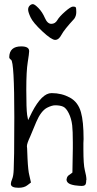

<svg xmlns="http://www.w3.org/2000/svg" viewBox="-20 -891 465 923"><path d="M336.9 -800.8Q288.1 -748 275.4 -723.6Q262.7 -699.2 245.1 -699.2Q227.5 -699.2 183.1 -740.7Q138.7 -782.2 127 -807.6Q115.2 -833 115.2 -844.7Q115.2 -856.4 122.6 -863.8Q129.9 -871.1 138.2 -871.1Q146.5 -871.1 165 -852.1Q183.6 -833 195.8 -804.7Q208 -776.4 226.6 -776.4Q245.1 -776.4 255.4 -793.9Q265.6 -811.5 293 -835.4Q320.3 -859.4 331.1 -859.4Q341.8 -859.4 344.2 -855.5Q346.7 -851.6 346.7 -833Q346.7 -814.5 336.9 -800.8ZM69.3 11.7Q32.2 11.7 32.2 -6.8Q32.2 -15.6 38.6 -30.8Q44.9 -45.9 45.9 -76.7Q46.9 -107.4 47.9 -155.3Q48.8 -252 48.8 -328.1Q48.8 -593.8 33.2 -603.5Q24.4 -609.4 24.4 -616.2Q25.4 -668 82 -668Q120.1 -668 120.1 -645.5Q120.1 -645.5 120.1 -644.5Q120.1 -633.8 113.3 -591.8Q106.4 -549.8 106.4 -459Q106.4 -368.2 110.4 -338.9L115.2 -313.5L133.8 -351.6Q181.6 -443.4 227.5 -443.4H228.5Q276.4 -443.4 315.9 -421.9Q355.5 -400.4 369.1 -351.6Q381.8 -307.6 381.8 -222.7Q380.9 -212.9 380.9 -203.1Q380.9 -203.1 380.9 -173.8Q380.9 -99.6 387.7 -73.2Q395.5 -43.9 395.5 -26.4Q394.5 -25.4 394.5 -24.4Q394.5 -6.8 389.2 -2Q383.8 2.9 373.5 2.9Q363.3 2.9 339.8 0Q316.4 -3.9 307.6 -11.7Q299.8 -18.6 299.8 -28.3Q300.8 -30.3 300.8 -32.2Q302.7 -44.9 315.4 -51.8L328.1 -61.5L330.1 -177.7Q330.1 -177.7 330.1 -207Q330.1 -261.7 327.1 -288.1Q323.2 -321.3 310.5 -346.7Q297.9 -372.1 283.2 -378.4Q268.6 -384.8 245.1 -384.8Q229.5 -384.8 206.1 -373Q176.8 -357.4 154.3 -304.7Q126 -237.3 125 -234.4Q109.4 -201.2 109.4 -188.5V-187.5L110.4 -176.8L112.3 -128.9Q115.2 -69.3 121.1 -47.9L128.9 -13.7L112.3 -1Q96.7 11.7 69.3 11.7Z"/></svg>

Font: Drukaatie burti
Style: Light
Weight: 300
Version: Version 0.14